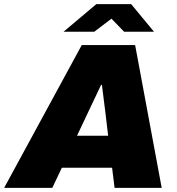

<svg xmlns="http://www.w3.org/2000/svg" viewBox="-57 -905 855 925"><path d="M249 -752H397L480 -815L541 -752H685L575 -885H407ZM-37 0H195L241 -97H483L495 0H722L594 -688H337ZM314 -251 366 -361C387 -406 409 -451 430 -496H434C439 -451 446 -406 451 -361L464 -251Z"/></svg>

Font: Archivo Black
Style: Italic
Weight: 900
Italic angle: -10°
Designer: Hector Gatti
Foundry: Omnibus-Type
Version: Version 2.001